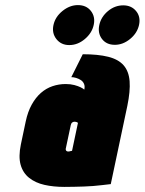

<svg xmlns="http://www.w3.org/2000/svg" viewBox="-20 -723 568 754"><path d="M286 -703Q254 -703 225.5 -680Q197 -657 190 -625Q183 -593 201.5 -569.5Q220 -546 252 -546Q285 -546 313 -569.5Q341 -593 348 -625Q355 -657 337 -680Q319 -703 286 -703ZM464 -702Q431 -702 404 -679.5Q377 -657 370 -625Q363 -593 380.5 -570Q398 -547 431 -547Q463 -547 491 -570Q519 -593 526 -625Q533 -657 514.5 -679.5Q496 -702 464 -702ZM311 -371Q307 -375 297 -380Q287 -385 272 -389Q257 -393 238 -393Q211 -393 186 -384.5Q161 -376 140.5 -358Q120 -340 104.5 -312Q89 -284 81 -246L62 -156Q52 -108 61 -76Q70 -44 94.5 -24.5Q119 -5 154.5 3Q190 11 233 11Q253 11 272 10.5Q291 10 309.5 9.5Q328 9 345.5 7.5Q363 6 380.5 4Q398 2 415 0L480 -307Q492 -365 489 -404Q486 -443 465.5 -466.5Q445 -490 405 -500Q365 -510 305 -510L260 -420Q269 -420 279 -417Q289 -414 297.5 -408.5Q306 -403 310 -393.5Q314 -384 311 -371ZM286 -240 263 -131Q263 -131 262 -130.5Q261 -130 259.5 -130Q258 -130 256.5 -129.5Q255 -129 253 -128.5Q251 -128 249 -128Q246 -128 244 -128.5Q242 -129 240.5 -130.5Q239 -132 238.5 -134Q238 -136 238 -138L258 -232Q259 -235 260 -237.5Q261 -240 263 -241.5Q265 -243 267 -244Q269 -245 272 -245Q275 -245 277.5 -244.5Q280 -244 282.5 -243Q285 -242 286 -240Z"/></svg>

Font: Advent Pro Black
Style: Italic
Weight: 900
Italic angle: -12°
Version: Version 3.000